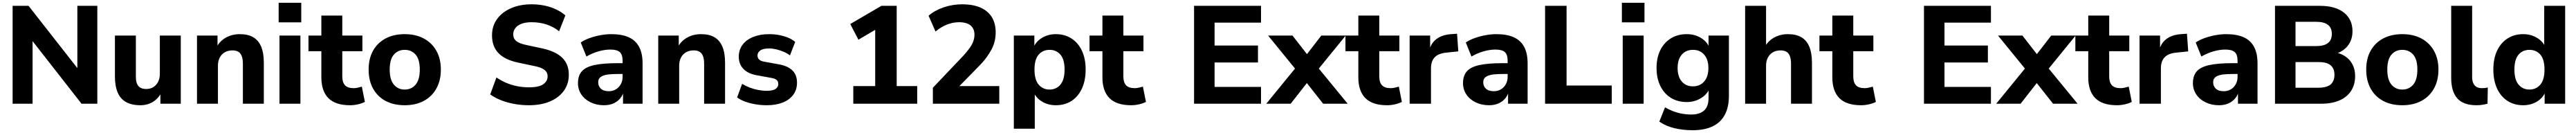

<svg xmlns="http://www.w3.org/2000/svg" viewBox="-20 -747 18581 958"><path d="M71 0V-705H186L565 -222H538V-705H682V0H568L189 -484H215V0Z M992 11Q930 11 889 -12Q848 -35 828.5 -81.5Q809 -128 809 -197V-491H960V-193Q960 -164 968 -144.5Q976 -125 992.5 -115.5Q1009 -106 1035 -106Q1064 -106 1086 -119.5Q1108 -133 1120.5 -158Q1133 -183 1133 -217V-491H1284V0H1137V-96H1152Q1130 -45 1089 -17Q1048 11 992 11Z M1401 0V-491H1549V-399H1538Q1561 -448 1606.5 -474.5Q1652 -501 1710 -501Q1769 -501 1807 -478.5Q1845 -456 1864 -410.5Q1883 -365 1883 -295V0H1732V-288Q1732 -322 1723.5 -343.5Q1715 -365 1698.5 -374.5Q1682 -384 1657 -384Q1625 -384 1601.5 -370.5Q1578 -357 1565 -332Q1552 -307 1552 -274V0Z M1990 -586V-727H2153V-586ZM1996 0V-491H2147V0Z M2505 11Q2400 11 2349 -40Q2298 -91 2298 -190V-378H2205V-491H2298V-635H2449V-491H2594V-378H2449V-196Q2449 -154 2468.5 -133Q2488 -112 2531 -112Q2544 -112 2558.5 -115Q2573 -118 2590 -123L2612 -13Q2591 -2 2562 4.5Q2533 11 2505 11Z M2899 11Q2820 11 2761.5 -20Q2703 -51 2671 -109Q2639 -167 2639 -246Q2639 -325 2671 -382Q2703 -439 2761.5 -470Q2820 -501 2899 -501Q2978 -501 3036.5 -470Q3095 -439 3127.5 -381.5Q3160 -324 3160 -246Q3160 -167 3127.5 -109Q3095 -51 3036.5 -20Q2978 11 2899 11ZM2899 -102Q2948 -102 2978 -137.5Q3008 -173 3008 -246Q3008 -319 2978 -353.5Q2948 -388 2899 -388Q2851 -388 2821 -353.5Q2791 -319 2791 -246Q2791 -173 2821 -137.5Q2851 -102 2899 -102Z M3795 11Q3740 11 3688.5 1.5Q3637 -8 3593 -25.5Q3549 -43 3516 -67L3561 -189Q3593 -167 3630 -151Q3667 -135 3709 -126.5Q3751 -118 3795 -118Q3868 -118 3899 -140.5Q3930 -163 3930 -197Q3930 -216 3920.5 -230Q3911 -244 3889.5 -254.5Q3868 -265 3831 -272L3718 -296Q3622 -316 3575.5 -364.5Q3529 -413 3529 -492Q3529 -560 3565.5 -610Q3602 -660 3666.5 -688Q3731 -716 3815 -716Q3864 -716 3909 -706.5Q3954 -697 3992 -679Q4030 -661 4058 -636L4013 -522Q3973 -554 3923 -570.5Q3873 -587 3814 -587Q3772 -587 3742.5 -576Q3713 -565 3697.5 -545Q3682 -525 3682 -499Q3682 -470 3703 -452Q3724 -434 3776 -423L3889 -399Q3987 -378 4035 -331.5Q4083 -285 4083 -209Q4083 -143 4047.5 -93.5Q4012 -44 3947.5 -16.5Q3883 11 3795 11Z M4337 11Q4283 11 4240 -10Q4197 -31 4173 -67Q4149 -103 4149 -148Q4149 -202 4177 -233.5Q4205 -265 4268 -278.5Q4331 -292 4435 -292H4488V-214H4436Q4397 -214 4370.5 -211Q4344 -208 4327 -200.5Q4310 -193 4302.5 -182Q4295 -171 4295 -154Q4295 -126 4314.5 -108Q4334 -90 4371 -90Q4400 -90 4422.5 -103.5Q4445 -117 4458 -140.5Q4471 -164 4471 -194V-309Q4471 -353 4451 -371.5Q4431 -390 4383 -390Q4343 -390 4298.5 -377.5Q4254 -365 4210 -340L4169 -441Q4195 -459 4232.5 -472.5Q4270 -486 4311 -493.5Q4352 -501 4389 -501Q4466 -501 4515.5 -478.5Q4565 -456 4590 -409.5Q4615 -363 4615 -290V0H4474V-99H4481Q4475 -65 4455.5 -40.5Q4436 -16 4406 -2.5Q4376 11 4337 11Z M4728 0V-491H4876V-399H4865Q4888 -448 4933.5 -474.5Q4979 -501 5037 -501Q5096 -501 5134 -478.5Q5172 -456 5191 -410.5Q5210 -365 5210 -295V0H5059V-288Q5059 -322 5050.5 -343.5Q5042 -365 5025.5 -374.5Q5009 -384 4984 -384Q4952 -384 4928.5 -370.5Q4905 -357 4892 -332Q4879 -307 4879 -274V0Z M5511 11Q5468 11 5428 4Q5388 -3 5355 -15Q5322 -27 5297 -45L5333 -143Q5358 -128 5387.5 -116.5Q5417 -105 5449 -99Q5481 -93 5512 -93Q5555 -93 5574.5 -106.5Q5594 -120 5594 -142Q5594 -162 5581 -172Q5568 -182 5543 -186L5438 -205Q5376 -216 5342.5 -250.5Q5309 -285 5309 -339Q5309 -389 5337 -425.5Q5365 -462 5414.5 -481.5Q5464 -501 5527 -501Q5563 -501 5597 -495Q5631 -489 5661.5 -477Q5692 -465 5716 -445L5678 -348Q5659 -363 5633 -374Q5607 -385 5580 -391.5Q5553 -398 5529 -398Q5484 -398 5464 -383.5Q5444 -369 5444 -347Q5444 -330 5455.5 -318.5Q5467 -307 5491 -303L5596 -284Q5661 -273 5695 -240.5Q5729 -208 5729 -152Q5729 -101 5702 -64.5Q5675 -28 5626 -8.5Q5577 11 5511 11Z M6135 0V-127H6293V-575H6366L6172 -461L6113 -574L6338 -705H6448V-127H6596V0Z M6709 0V-115L6930 -347Q6958 -378 6975.5 -403Q6993 -428 7001 -451Q7009 -474 7009 -497Q7009 -541 6980.5 -564Q6952 -587 6898 -587Q6855 -587 6812 -570.5Q6769 -554 6728 -520L6678 -634Q6722 -672 6786.5 -694Q6851 -716 6919 -716Q6998 -716 7052 -692.5Q7106 -669 7134 -624Q7162 -579 7162 -514Q7162 -482 7155 -451.5Q7148 -421 7132.5 -391.5Q7117 -362 7093.5 -330.5Q7070 -299 7036 -265L6861 -87V-127H7188V0Z M7293 180V-491H7441V-394H7431Q7446 -442 7491.5 -471.5Q7537 -501 7596 -501Q7660 -501 7708.5 -470Q7757 -439 7784 -382Q7811 -325 7811 -246Q7811 -167 7784 -109Q7757 -51 7709 -20Q7661 11 7596 11Q7538 11 7493 -17.5Q7448 -46 7432 -92H7444V180ZM7551 -102Q7599 -102 7629 -137.5Q7659 -173 7659 -246Q7659 -319 7629 -353.5Q7599 -388 7551 -388Q7502 -388 7472 -353.5Q7442 -319 7442 -246Q7442 -173 7472 -137.5Q7502 -102 7551 -102Z M8139 11Q8034 11 7983 -40Q7932 -91 7932 -190V-378H7839V-491H7932V-635H8083V-491H8228V-378H8083V-196Q8083 -154 8102.5 -133Q8122 -112 8165 -112Q8178 -112 8192.5 -115Q8207 -118 8224 -123L8246 -13Q8225 -2 8196 4.5Q8167 11 8139 11Z M8593 0V-705H9076V-584H8741V-419H9054V-297H8741V-121H9076V0Z M9114 0 9349 -287V-219L9127 -491H9303L9434 -323H9381L9511 -491H9687L9465 -219V-287L9701 0H9524L9381 -181H9432L9290 0Z M9985 11Q9880 11 9829 -40Q9778 -91 9778 -190V-378H9685V-491H9778V-635H9929V-491H10074V-378H9929V-196Q9929 -154 9948.5 -133Q9968 -112 10011 -112Q10024 -112 10038.5 -115Q10053 -118 10070 -123L10092 -13Q10071 -2 10042 4.5Q10013 11 9985 11Z M10148 0V-491H10296V-371H10286Q10298 -431 10338.5 -463.5Q10379 -496 10446 -501L10490 -504L10499 -377L10414 -368Q10357 -363 10329.5 -335Q10302 -307 10302 -254V0Z M10721 11Q10667 11 10624 -10Q10581 -31 10557 -67Q10533 -103 10533 -148Q10533 -202 10561 -233.5Q10589 -265 10652 -278.5Q10715 -292 10819 -292H10872V-214H10820Q10781 -214 10754.5 -211Q10728 -208 10711 -200.5Q10694 -193 10686.5 -182Q10679 -171 10679 -154Q10679 -126 10698.5 -108Q10718 -90 10755 -90Q10784 -90 10806.5 -103.5Q10829 -117 10842 -140.5Q10855 -164 10855 -194V-309Q10855 -353 10835 -371.5Q10815 -390 10767 -390Q10727 -390 10682.5 -377.5Q10638 -365 10594 -340L10553 -441Q10579 -459 10616.5 -472.5Q10654 -486 10695 -493.5Q10736 -501 10773 -501Q10850 -501 10899.5 -478.5Q10949 -456 10974 -409.5Q10999 -363 10999 -290V0H10858V-99H10865Q10859 -65 10839.5 -40.5Q10820 -16 10790 -2.5Q10760 11 10721 11Z M11125 0V-705H11280V-131H11606V0Z M11679 -586V-727H11842V-586ZM11685 0V-491H11836V0Z M12189 191Q12119 191 12057 176Q11995 161 11949 129L11990 26Q12017 42 12048.5 54Q12080 66 12113 72Q12146 78 12176 78Q12240 78 12272 49Q12304 20 12304 -40V-116H12313Q12298 -70 12251 -41Q12204 -12 12147 -12Q12081 -12 12032 -42.5Q11983 -73 11956 -128.5Q11929 -184 11929 -257Q11929 -331 11956 -385.5Q11983 -440 12032 -470.5Q12081 -501 12147 -501Q12206 -501 12251.5 -472.5Q12297 -444 12312 -398H12304V-491H12451V-57Q12451 25 12421 80.5Q12391 136 12332.5 163.5Q12274 191 12189 191ZM12192 -125Q12242 -125 12272.5 -160Q12303 -195 12303 -257Q12303 -319 12272.5 -353.5Q12242 -388 12192 -388Q12141 -388 12111 -353.5Q12081 -319 12081 -257Q12081 -195 12111 -160Q12141 -125 12192 -125Z M12568 0V-705H12719V-399H12705Q12728 -448 12773.5 -474.5Q12819 -501 12877 -501Q12936 -501 12974 -478.5Q13012 -456 13031 -410.5Q13050 -365 13050 -295V0H12899V-288Q12899 -322 12890.5 -343.5Q12882 -365 12865.5 -374.5Q12849 -384 12824 -384Q12792 -384 12768.5 -370.5Q12745 -357 12732 -332Q12719 -307 12719 -274V0Z M13404 11Q13299 11 13248 -40Q13197 -91 13197 -190V-378H13104V-491H13197V-635H13348V-491H13493V-378H13348V-196Q13348 -154 13367.5 -133Q13387 -112 13430 -112Q13443 -112 13457.5 -115Q13472 -118 13489 -123L13511 -13Q13490 -2 13461 4.5Q13432 11 13404 11Z M13858 0V-705H14341V-584H14006V-419H14319V-297H14006V-121H14341V0Z M14379 0 14614 -287V-219L14392 -491H14568L14699 -323H14646L14776 -491H14952L14730 -219V-287L14966 0H14789L14646 -181H14697L14555 0Z M15250 11Q15145 11 15094 -40Q15043 -91 15043 -190V-378H14950V-491H15043V-635H15194V-491H15339V-378H15194V-196Q15194 -154 15213.5 -133Q15233 -112 15276 -112Q15289 -112 15303.5 -115Q15318 -118 15335 -123L15357 -13Q15336 -2 15307 4.5Q15278 11 15250 11Z M15413 0V-491H15561V-371H15551Q15563 -431 15603.5 -463.5Q15644 -496 15711 -501L15755 -504L15764 -377L15679 -368Q15622 -363 15594.5 -335Q15567 -307 15567 -254V0Z M15986 11Q15932 11 15889 -10Q15846 -31 15822 -67Q15798 -103 15798 -148Q15798 -202 15826 -233.5Q15854 -265 15917 -278.5Q15980 -292 16084 -292H16137V-214H16085Q16046 -214 16019.5 -211Q15993 -208 15976 -200.5Q15959 -193 15951.5 -182Q15944 -171 15944 -154Q15944 -126 15963.5 -108Q15983 -90 16020 -90Q16049 -90 16071.5 -103.5Q16094 -117 16107 -140.5Q16120 -164 16120 -194V-309Q16120 -353 16100 -371.5Q16080 -390 16032 -390Q15992 -390 15947.5 -377.5Q15903 -365 15859 -340L15818 -441Q15844 -459 15881.5 -472.5Q15919 -486 15960 -493.5Q16001 -501 16038 -501Q16115 -501 16164.5 -478.5Q16214 -456 16239 -409.5Q16264 -363 16264 -290V0H16123V-99H16130Q16124 -65 16104.5 -40.5Q16085 -16 16055 -2.5Q16025 11 15986 11Z M16390 0V-705H16713Q16826 -705 16887.5 -656Q16949 -607 16949 -522Q16949 -459 16913 -415Q16877 -371 16814 -356V-372Q16863 -364 16897 -341Q16931 -318 16949.5 -282Q16968 -246 16968 -199Q16968 -137 16938.5 -92Q16909 -47 16854.5 -23.5Q16800 0 16724 0ZM16538 -115H16703Q16727 -115 16746 -119Q16765 -123 16778.5 -130Q16792 -137 16801 -148.5Q16810 -160 16814.5 -175Q16819 -190 16819 -208Q16819 -227 16814.5 -241.5Q16810 -256 16801 -267Q16792 -278 16778.5 -285.5Q16765 -293 16746 -296.5Q16727 -300 16703 -300H16538ZM16538 -415H16686Q16744 -415 16772 -437Q16800 -459 16800 -503Q16800 -546 16772 -568Q16744 -590 16686 -590H16538Z M17308 11Q17229 11 17170.5 -20Q17112 -51 17080 -109Q17048 -167 17048 -246Q17048 -325 17080 -382Q17112 -439 17170.5 -470Q17229 -501 17308 -501Q17387 -501 17445.5 -470Q17504 -439 17536.5 -381.5Q17569 -324 17569 -246Q17569 -167 17536.5 -109Q17504 -51 17445.5 -20Q17387 11 17308 11ZM17308 -102Q17357 -102 17387 -137.5Q17417 -173 17417 -246Q17417 -319 17387 -353.5Q17357 -388 17308 -388Q17260 -388 17230 -353.5Q17200 -319 17200 -246Q17200 -173 17230 -137.5Q17260 -102 17308 -102Z M17844 11Q17749 11 17705 -38.5Q17661 -88 17661 -186V-705H17812V-192Q17812 -167 17820 -148.5Q17828 -130 17843.5 -121Q17859 -112 17883 -112Q17893 -112 17904 -113Q17915 -114 17925 -117L17923 0Q17904 5 17884.5 8Q17865 11 17844 11Z M18180 11Q18116 11 18067.5 -20Q18019 -51 17992 -109Q17965 -167 17965 -246Q17965 -325 17992 -382Q18019 -439 18067.5 -470Q18116 -501 18180 -501Q18238 -501 18282.5 -473Q18327 -445 18343 -400H18332V-705H18483V0H18335V-97H18344Q18330 -48 18284.5 -18.5Q18239 11 18180 11ZM18225 -102Q18274 -102 18304 -137.5Q18334 -173 18334 -246Q18334 -319 18304 -353.5Q18274 -388 18225 -388Q18177 -388 18147 -353.5Q18117 -319 18117 -246Q18117 -173 18147 -137.5Q18177 -102 18225 -102Z"/></svg>

Font: Nunito Sans 12pt ExtraLight ExtraBold
Style: Regular
Weight: 800
Version: Version 3.101;gftools[0.9.27]